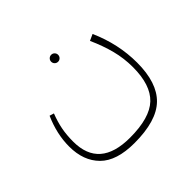

<svg xmlns="http://www.w3.org/2000/svg" viewBox="-142 -528 938 938"><g transform="rotate(-45 326.5 -59.5)"><path d="M584 -32Q584 107 517 172Q450 237 297 237Q174 237 116.5 179.5Q59 122 59 23Q59 -63 98 -151L121 -144Q105 -103 97.5 -64.5Q90 -26 90 20Q90 203 300 203Q437 203 495.5 147.5Q554 92 554 -31Q554 -92 539 -150Q524 -208 496 -270L529 -285Q584 -161 584 -32ZM290 -332Q290 -342 297 -349Q304 -356 314 -356Q324 -356 331 -349Q338 -342 338 -332Q338 -322 331 -315Q324 -308 314 -308Q304 -308 297 -315Q290 -322 290 -332Z"/></g></svg>

Font: FiraGO UltraLight
Style: Regular
Weight: 200
Designer: bBox Type
Foundry: bBox Type GmbH
Version: Version 1.001